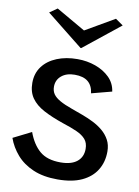

<svg xmlns="http://www.w3.org/2000/svg" viewBox="-100 -992 771 1065"><g transform="rotate(10 285.5 -459.0)"><path d="M299.4 7.8Q219.5 7.8 162 -16.9Q104.5 -41.7 68.2 -83.5Q31.8 -125.3 14 -175.8L115.9 -226.9Q140.5 -159.7 182.5 -123.9Q224.6 -88.1 299.4 -88.1Q360.3 -88.1 392.4 -114Q424.5 -139.9 424.5 -185.6Q424.5 -219.4 406.8 -239.8Q389.1 -260.2 356 -274.9Q322.8 -289.7 275.8 -304.7Q210 -327.2 164.1 -351.7Q118.1 -376.2 93.9 -410.6Q69.6 -445 69.6 -495.7Q69.6 -549.7 98.5 -588.3Q127.4 -627 178.5 -647.9Q229.6 -668.8 294.4 -668.8Q348.5 -668.8 396.2 -651.7Q443.9 -634.5 476 -602.8Q508.1 -571 514.6 -524.8L400.6 -494.9Q394.9 -538.3 368.9 -559.5Q342.9 -580.8 294.4 -580.8Q247.9 -580.8 219.7 -557.2Q191.5 -533.7 191.5 -495.7Q191.5 -471.5 203.4 -454.2Q215.3 -436.9 241.7 -421.9Q268.1 -406.9 312.4 -391.2Q340.4 -381.3 372.3 -369.5Q404.3 -357.7 435.2 -342.4Q466.1 -327.1 491 -306.2Q515.9 -285.2 531 -257.3Q546 -229.5 546 -192.3Q546 -133.3 518.3 -88.2Q490.7 -43 436.3 -17.6Q382 7.8 299.4 7.8ZM136.8 -926.2 301.4 -831.4 465 -926.2 508 -896.1 303.1 -732.4H299.4L93.7 -896.1Z"/></g></svg>

Font: Panamera Thin
Style: Regular
Weight: 100
Designer: Bastien Sozeau
Foundry: NBR — Bastien Sozeau
Version: Version 3.003;gftools[0.9.33]